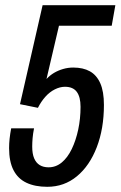

<svg xmlns="http://www.w3.org/2000/svg" viewBox="-20 -707 464 739"><path d="M162 12Q115 12 82 -3.5Q49 -19 32 -52Q15 -85 15 -137Q15 -155 17 -173.5Q19 -192 23 -213H111Q107 -193 105.5 -175.5Q104 -158 104 -143Q104 -115 111.5 -97.5Q119 -80 133 -71.5Q147 -63 167 -63Q195 -63 217.5 -81.5Q240 -100 256 -133Q272 -166 281 -208Q290 -250 290 -296Q290 -334 275.5 -353.5Q261 -373 230 -373Q211 -373 191 -363Q171 -353 154.5 -334.5Q138 -316 126 -292L57 -306L144 -687H424L410 -608H207L159 -403Q172 -417 188 -426.5Q204 -436 223 -441.5Q242 -447 262 -447Q300 -447 326 -432.5Q352 -418 366 -386.5Q380 -355 380 -303Q380 -212 352.5 -140.5Q325 -69 276 -28.5Q227 12 162 12Z"/></svg>

Font: Archivo ExtraCondensed Medium
Style: Italic
Weight: 500
Width: 2
Italic angle: -10°
Designer: Hector Gatti
Foundry: Omnibus-Type
Version: Version 2.001